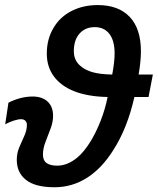

<svg xmlns="http://www.w3.org/2000/svg" viewBox="-20 -748 639 777"><path d="M523.9 -355.5Q495.6 -229.5 438.5 -140.6Q391.6 -65.9 331.5 -28.1Q271.5 9.8 200.7 9.8Q123 9.8 85.4 -19.8Q47.9 -49.3 47.9 -101.1Q47.9 -128.4 58.3 -152.6Q68.8 -176.8 78.9 -199.2Q88.9 -221.7 88.9 -243.2Q88.9 -252 83 -258.8Q77.1 -265.6 64.9 -265.6Q53.7 -265.6 36.1 -260Q18.6 -254.4 1 -245.1L14.2 -332.5Q63.5 -357.4 112.3 -357.4Q150.9 -357.4 172.9 -336.7Q194.8 -315.9 194.8 -279.3Q194.8 -254.4 184.6 -227.3Q174.3 -200.2 164.1 -173.6Q153.8 -147 153.8 -122.6Q153.8 -98.6 168.7 -88.1Q183.6 -77.6 211.4 -77.6Q253.9 -77.6 293.9 -111.3Q320.3 -133.8 344.5 -172.6Q368.7 -211.4 387.2 -259Q405.8 -306.6 415.5 -355.5Q336.4 -356.9 281.2 -378.4Q227.5 -399.4 198.5 -438.2Q169.4 -477.1 169.4 -530.8Q169.4 -591.3 197.8 -637.2Q223.6 -680.2 270.3 -703.9Q316.9 -727.5 375.5 -727.5Q459.5 -727.5 504.9 -679.7Q550.3 -631.8 550.3 -540.5Q550.3 -501 541 -446.3H598.6L581.1 -355.5ZM434.1 -446.3Q443.8 -496.6 443.8 -532.2Q443.8 -583 422.9 -610.6Q401.9 -638.2 363.3 -638.2Q325.2 -638.2 302 -612.3Q278.8 -586.4 278.8 -541Q278.8 -502 307.6 -479.5Q325.7 -463.9 355.5 -455.6Q385.3 -447.3 434.1 -446.3Z"/></svg>

Font: Arimo SemiBold
Style: Italic
Weight: 600
Italic angle: -12°
Version: Version 1.33